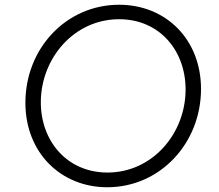

<svg xmlns="http://www.w3.org/2000/svg" viewBox="-20 -777 924 809"><path d="M432 12C655 12 827 -174 827 -402C827 -612 678 -757 482 -757C259 -757 87 -573 87 -344C87 -133 237 12 432 12ZM152 -346C152 -530 291 -696 482 -696C653 -696 762 -563 762 -400C762 -214 622 -50 433 -50C263 -50 152 -182 152 -346Z"/></svg>

Font: Mluvka Light
Style: Italic
Weight: 300
Italic angle: -8°
Designer: Modified by Jiří Krblich, Original typeface by Gumpita Rahayu
Foundry: Gumpita Rahayu & Jiří Krblich
Version: Version 2.000;Glyphs 3.1.1 (3134)